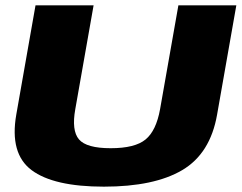

<svg xmlns="http://www.w3.org/2000/svg" viewBox="-20 -695 905 719"><path d="M369 4Q181 4 98.2 -58Q15.5 -120 41 -266L113 -675H330.5L262 -286.5Q247.5 -206 275.8 -173Q304 -140 394.5 -140Q485.5 -140 525.2 -172.8Q565 -205.5 579.5 -286.5L648 -675H865L793 -266Q767.5 -120 662.5 -58Q557.5 4 369 4Z"/></svg>

Font: Anybody ExtraExpanded ExtraBold
Style: Italic
Weight: 800
Width: 8
Italic angle: -10°
Designer: Tyler Finck
Foundry: Etcetera Type Company
Version: Version 1.010; ttfautohint (v1.8.3) -l 8 -r 50 -G 200 -x 14 